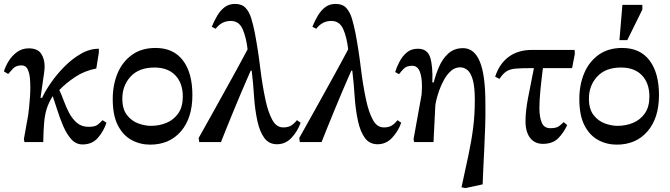

<svg xmlns="http://www.w3.org/2000/svg" viewBox="-34 -726 3422 981"><path d="M187 0H91L88 -15L110 -138Q112 -151 114.5 -176Q117 -201 119 -228.5Q121 -256 121 -278V-279Q121 -298 119 -324.5Q117 -351 107.5 -371.5Q98 -392 76 -392Q48 -392 32.5 -375.5Q17 -359 8 -348L-14 -361Q-6 -388 11 -415Q28 -442 53.5 -460.5Q79 -479 113 -479Q158 -479 176 -452Q194 -425 194 -387Q194 -373 191.5 -355Q189 -337 184.5 -306.5Q180 -276 173 -226H181Q196 -259 225.5 -302Q255 -345 294.5 -385Q334 -425 379 -451Q424 -477 471 -477V-457L458 -376Q397 -364 350.5 -333Q304 -302 269 -266Q280 -244 291.5 -212Q303 -180 319 -149.5Q335 -119 359 -98.5Q383 -78 418 -78Q451 -78 464 -88Q477 -98 490 -112L510 -99Q496 -56 466.5 -22Q437 12 388 12Q354 12 330 -15Q306 -42 289 -82Q272 -122 259 -163Q246 -204 236 -233H234Q213 -198 204 -168Q195 -138 191.5 -99.5Q188 -61 187 0Z M733 13Q682 13 638.5 -10.5Q595 -34 568.5 -85Q542 -136 542 -220Q542 -292 566.5 -351Q591 -410 640 -445.5Q689 -481 761 -481Q852 -481 900.5 -417.5Q949 -354 949 -240Q949 -123 890.5 -55Q832 13 733 13ZM737 -83Q780 -83 817 -98.5Q854 -114 877 -147Q900 -180 900 -233Q900 -301 862 -341Q824 -381 755 -381Q676 -381 633.5 -335Q591 -289 591 -222Q591 -169 614.5 -138.5Q638 -108 672 -95.5Q706 -83 737 -83Z M1381 11Q1340 11 1316.5 -21Q1293 -53 1281 -108Q1268 -169 1264 -234Q1260 -299 1252 -365H1247Q1241 -351 1227 -319.5Q1213 -288 1195.5 -246Q1178 -204 1159 -158.5Q1140 -113 1123.5 -71.5Q1107 -30 1095 0H984L981 -21Q1020 -90 1063.5 -168.5Q1107 -247 1150.5 -325.5Q1194 -404 1231 -474Q1224 -536 1205.5 -577.5Q1187 -619 1145 -619Q1098 -619 1068 -579L1048 -589Q1060 -619 1076 -646Q1092 -673 1114 -689.5Q1136 -706 1167 -706Q1202 -706 1221 -685.5Q1240 -665 1250 -631.5Q1260 -598 1268 -558Q1285 -468 1295.5 -380Q1306 -292 1323 -213Q1336 -153 1357 -114Q1378 -75 1413 -75Q1438 -75 1453.5 -84.5Q1469 -94 1483 -112L1502 -99Q1487 -56 1456 -22.5Q1425 11 1381 11Z M1895 11Q1854 11 1830.5 -21Q1807 -53 1795 -108Q1782 -169 1778 -234Q1774 -299 1766 -365H1761Q1755 -351 1741 -319.5Q1727 -288 1709.5 -246Q1692 -204 1673 -158.5Q1654 -113 1637.5 -71.5Q1621 -30 1609 0H1498L1495 -21Q1534 -90 1577.5 -168.5Q1621 -247 1664.5 -325.5Q1708 -404 1745 -474Q1738 -536 1719.5 -577.5Q1701 -619 1659 -619Q1612 -619 1582 -579L1562 -589Q1574 -619 1590 -646Q1606 -673 1628 -689.5Q1650 -706 1681 -706Q1716 -706 1735 -685.5Q1754 -665 1764 -631.5Q1774 -598 1782 -558Q1799 -468 1809.5 -380Q1820 -292 1837 -213Q1850 -153 1871 -114Q1892 -75 1927 -75Q1952 -75 1967.5 -84.5Q1983 -94 1997 -112L2016 -99Q2001 -56 1970 -22.5Q1939 11 1895 11Z M2432 216 2344 235 2324 231Q2344 139 2359.5 66.5Q2375 -6 2383.5 -73Q2392 -140 2392 -215Q2392 -281 2382 -317Q2372 -353 2355 -367.5Q2338 -382 2317 -382Q2291 -382 2270.5 -364Q2250 -346 2235 -319Q2220 -292 2210 -263.5Q2200 -235 2195 -213Q2190 -191 2190 -183L2181 0H2082L2079 -15L2120 -242Q2120 -246 2121 -259Q2122 -272 2122 -282Q2122 -335 2110 -362.5Q2098 -390 2072 -390Q2044 -390 2029.5 -375.5Q2015 -361 2005 -347L1985 -358Q1993 -384 2007.5 -411.5Q2022 -439 2044.5 -458Q2067 -477 2101 -477Q2150 -477 2164 -432.5Q2178 -388 2175 -305H2182Q2192 -345 2209.5 -385.5Q2227 -426 2257 -453Q2287 -480 2332 -480Q2389 -480 2417.5 -411.5Q2446 -343 2446 -199Q2447 -137 2445 -81.5Q2443 -26 2440 42Q2438 79 2436 121.5Q2434 164 2432 216Z M2740 9Q2698 9 2674.5 -21.5Q2651 -52 2651 -107Q2651 -159 2664.5 -228.5Q2678 -298 2694 -378H2686Q2632 -378 2601.5 -375.5Q2571 -373 2553 -361Q2535 -349 2518 -323L2496 -334Q2517 -400 2565 -435.5Q2613 -471 2684 -471H2902L2903 -450L2889 -378H2740Q2732 -316 2727 -264Q2722 -212 2722 -174Q2722 -128 2734 -99.5Q2746 -71 2778 -71Q2808 -71 2821.5 -81Q2835 -91 2846 -102L2864 -87Q2847 -49 2818.5 -20Q2790 9 2740 9Z M3117 13Q3066 13 3022.5 -10.5Q2979 -34 2952.5 -85Q2926 -136 2926 -220Q2926 -292 2950.5 -351Q2975 -410 3024 -445.5Q3073 -481 3145 -481Q3236 -481 3284.5 -417.5Q3333 -354 3333 -240Q3333 -123 3274.5 -55Q3216 13 3117 13ZM3121 -83Q3164 -83 3201 -98.5Q3238 -114 3261 -147Q3284 -180 3284 -233Q3284 -301 3246 -341Q3208 -381 3139 -381Q3060 -381 3017.5 -335Q2975 -289 2975 -222Q2975 -169 2998.5 -138.5Q3022 -108 3056 -95.5Q3090 -83 3121 -83ZM3171 -521H3131L3146 -701H3248V-677Z"/></svg>

Font: STIX Two Text Medium
Style: Regular
Weight: 500
Designer: Ross Mills, John Hudson & Paul Hanslow, Tiro Typeworks Ltd; with prior portions MicroPress Inc., and Coen Hoffman.
Foundry: Tiro Typeworks Ltd
Version: Version 2.13 b171